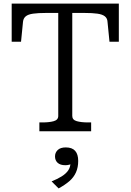

<svg xmlns="http://www.w3.org/2000/svg" viewBox="-20 -730 726 1068"><path d="M304 -85V-658H236Q192 -658 164 -654Q136 -650 123 -639Q110 -628 108 -609L97 -498H45V-710H641V-498H589L578 -609Q577 -628 563.5 -639Q550 -650 522 -654Q494 -658 450 -658H382V-85Q382 -63 407 -56Q432 -49 469 -49H487V0H199V-49H217Q254 -49 279 -56Q304 -63 304 -85ZM306 318 267 279Q299 266 322.5 251.5Q346 237 359 218.5Q372 200 372 175L384 177Q377 183 366 186Q355 189 344 189Q315 189 300.5 175.5Q286 162 286 140Q286 119 301 104.5Q316 90 346 90Q381 90 398 109Q415 128 415 165Q415 201 402.5 229Q390 257 365.5 278Q341 299 306 318Z"/></svg>

Font: Roboto Serif 20pt Light
Style: Regular
Weight: 300
Version: Version 1.008